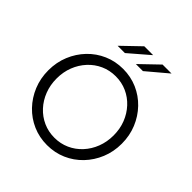

<svg xmlns="http://www.w3.org/2000/svg" viewBox="-238 -1097 1286 1286"><g transform="rotate(45 405.0 -453.5)"><path d="M405 11Q332 11 269 -16.5Q206 -44 158.5 -93.5Q111 -143 84 -208.5Q57 -274 57 -350Q57 -426 84 -491.5Q111 -557 158.5 -606.5Q206 -656 269 -683.5Q332 -711 405 -711Q478 -711 541 -683.5Q604 -656 651.5 -606.5Q699 -557 726 -491.5Q753 -426 753 -350Q753 -274 726 -208.5Q699 -143 651.5 -93.5Q604 -44 541 -16.5Q478 11 405 11ZM405 -59Q462 -59 511 -81Q560 -103 597 -143Q634 -183 654.5 -236Q675 -289 675 -350Q675 -412 654.5 -464.5Q634 -517 597 -557Q560 -597 511 -619Q462 -641 405 -641Q348 -641 299 -619Q250 -597 213 -557Q176 -517 155.5 -464.5Q135 -412 135 -350Q135 -289 155.5 -236Q176 -183 213 -143Q250 -103 299 -81Q348 -59 405 -59ZM269 -794 398 -918H482L338 -794ZM442 -794 571 -918H656L509 -794Z"/></g></svg>

Font: Red Hat Text
Style: Regular
Weight: 400
Designer: Pentagram, MCKL
Foundry: MCKL
Version: Version 1.030